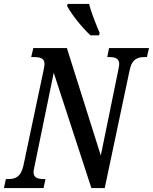

<svg xmlns="http://www.w3.org/2000/svg" viewBox="-38 -959 780 979"><path d="M423 -779H467L470 -792C453 -830 427 -896 416 -939H307L304 -929C326 -886 381 -818 423 -779ZM-18 0H184L194 -46H187C157 -46 133 -51 133 -82C133 -88 135 -98 139 -116L236 -588L428 0H496L623 -601C635 -660 666 -668 700 -668H711L722 -714H518L509 -668H517C546 -668 570 -663 570 -632C570 -625 567 -612 565 -601L476 -166L303 -714H132L121 -668H132C166 -668 189 -663 189 -632C189 -624 186 -615 184 -600L81 -113C68 -54 37 -46 3 -46H-8Z"/></svg>

Font: Noto Serif Condensed Semi
Style: Italic
Weight: 600
Width: 3
Italic angle: -12°
Designer: Monotype Design Team
Foundry: Monotype Imaging Inc.
Version: Version 1.901